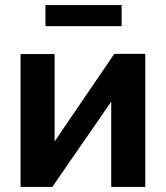

<svg xmlns="http://www.w3.org/2000/svg" viewBox="-20 -736 653 756"><path d="M159 -633H459V-716H159ZM61 0H186L418 -336V0H552V-524H430L195 -179V-523H61Z"/></svg>

Font: FIGSv2-sans-serif
Style: Bold
Weight: 700
Designer: Matt McInerney, Pablo Impallari, Rodrigo Fuenzalida,Mirko Velimirovic
Foundry: Matt McInerney, Pablo Impallari, Rodrigo Fuenzalida
Version: Version 4.021;hotconv 1.0.109;makeotfexe 2.5.65596